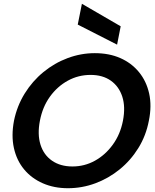

<svg xmlns="http://www.w3.org/2000/svg" viewBox="-20 -988 822 1015"><path d="M339 7Q266 7 206.5 -19Q147 -45 107.5 -92.5Q68 -140 53.5 -205.5Q39 -271 54 -350Q70 -428 110.5 -493.5Q151 -559 209.5 -607Q268 -655 338 -681Q408 -707 481 -707Q557 -707 616 -681Q675 -655 714.5 -607Q754 -559 768.5 -493.5Q783 -428 767 -350Q752 -271 711.5 -205.5Q671 -140 612.5 -92.5Q554 -45 484 -19Q414 7 339 7ZM363 -108Q427 -108 482 -138.5Q537 -169 576.5 -223.5Q616 -278 630 -350Q644 -423 626.5 -477Q609 -531 566 -561.5Q523 -592 459 -592Q394 -592 338.5 -561.5Q283 -531 244 -477Q205 -423 191 -350Q177 -278 194 -223.5Q211 -169 255 -138.5Q299 -108 363 -108ZM413 -968 618 -849 599 -752 391 -858Z"/></svg>

Font: Albert Sans
Style: Bold Italic
Weight: 700
Italic angle: -11.25°
Designer: Andreas Rasmussen
Foundry: a.Foundry
Version: Version 1.025